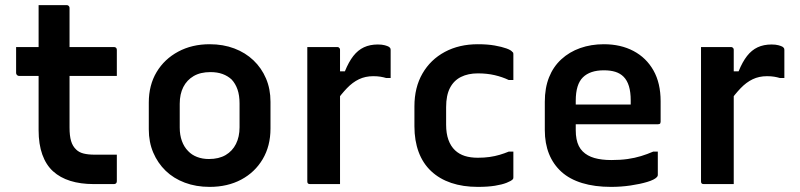

<svg xmlns="http://www.w3.org/2000/svg" viewBox="-20 -720 3130 751"><path d="M43 -536H426Q431 -536 434 -533Q437 -530 437 -525Q437 -507 437 -490.5Q437 -474 437 -457.5Q437 -441 437 -423H54Q52 -423 50 -424Q48 -425 46.5 -426.5Q45 -428 44 -430Q43 -432 43 -434Q43 -452 43 -468.5Q43 -485 43 -501.5Q43 -518 43 -536ZM437 -115Q437 -89 437 -63Q437 -37 437 -11Q437 -6 434 -3Q431 0 426 0Q416 0 406 0Q396 0 386 0Q376 0 366 0Q356 0 346 0Q295 0 255 -12.5Q215 -25 187.5 -50Q160 -75 145.5 -115.5Q131 -156 131 -211Q131 -259 131 -307.5Q131 -356 131 -404.5Q131 -453 131 -501.5Q131 -550 131 -599Q131 -624 131 -649Q131 -674 131 -700Q159 -700 186.5 -700Q214 -700 241 -700Q244 -700 246.5 -698.5Q249 -697 250.5 -694.5Q252 -692 252 -689Q252 -630 252 -572Q252 -514 252 -455Q252 -396 252 -338Q252 -280 252 -221Q252 -189 258 -168.5Q264 -148 278 -135Q289 -124 307 -119.5Q325 -115 350 -115Q363 -115 375.5 -115Q388 -115 400.5 -115Q413 -115 425 -115Z M800 -547Q853 -547 896.5 -530.5Q940 -514 971.5 -484Q1003 -454 1020.5 -413Q1038 -372 1038 -322V-217Q1038 -149 1007.5 -97.5Q977 -46 923.5 -17.5Q870 11 800 11Q747 11 703 -5.5Q659 -22 628 -52Q597 -82 579.5 -123Q562 -164 562 -214V-319Q562 -387 592.5 -438Q623 -489 677 -518Q731 -547 800 -547ZM803 -438Q764 -438 737.5 -422.5Q711 -407 697 -379.5Q683 -352 683 -314V-221Q683 -192 691.5 -168.5Q700 -145 716 -129Q730 -114 751 -106Q772 -98 797 -98Q836 -98 862.5 -113.5Q889 -129 903 -157Q917 -185 917 -222V-315Q917 -347 909 -370Q901 -393 886 -409Q871 -423 850.5 -430.5Q830 -438 803 -438Z M1291 -441H1329Q1344 -478 1362 -501Q1380 -524 1403.5 -535Q1427 -546 1458 -546Q1474 -546 1485 -543Q1496 -540 1501 -537Q1505 -534 1506.5 -531.5Q1508 -529 1508 -524Q1508 -510 1508 -496Q1508 -482 1508 -469Q1508 -456 1508 -442.5Q1508 -429 1508 -415H1490Q1480 -418 1468 -420Q1456 -422 1440 -422Q1409 -422 1384 -410Q1359 -398 1337 -375Q1315 -352 1291 -319ZM1310 0Q1290 0 1270.5 0Q1251 0 1231.5 0Q1212 0 1193 0Q1190 0 1188 -0.5Q1186 -1 1184.5 -2.5Q1183 -4 1182.5 -6Q1182 -8 1182 -11Q1182 -43 1182 -82.5Q1182 -122 1182 -166.5Q1182 -211 1182 -257Q1182 -303 1182 -349Q1182 -395 1182 -437Q1182 -467 1182 -492.5Q1182 -518 1182 -536Q1204 -536 1223.5 -536Q1243 -536 1262 -536Q1281 -536 1299 -536Q1303 -536 1305 -534.5Q1307 -533 1308.5 -531Q1310 -529 1310 -525Q1310 -486 1310 -437Q1310 -388 1310 -334Q1310 -280 1310 -223Q1310 -166 1310 -109Q1310 -52 1310 0Z M1849 -547Q1887 -547 1915 -542Q1943 -537 1961 -530.5Q1979 -524 1984 -517Q1987 -515 1987.5 -513Q1988 -511 1988 -508Q1988 -483 1988 -457.5Q1988 -432 1988 -407H1970Q1945 -419 1915 -426Q1885 -433 1849 -433Q1811 -433 1783 -419Q1755 -405 1740 -376Q1725 -347 1725 -301V-232Q1725 -198 1734 -173Q1743 -148 1760 -132Q1776 -117 1798 -110Q1820 -103 1849 -103Q1874 -103 1895 -106Q1916 -109 1934.5 -114.5Q1953 -120 1970 -127H1988Q1988 -102 1988 -76.5Q1988 -51 1988 -26Q1988 -24 1987.5 -22Q1987 -20 1985 -18Q1979 -12 1961.5 -5Q1944 2 1916 6.5Q1888 11 1849 11Q1791 11 1745 -4.5Q1699 -20 1666.5 -50.5Q1634 -81 1617.5 -125.5Q1601 -170 1601 -226V-304Q1601 -378 1632.5 -432.5Q1664 -487 1720 -517Q1776 -547 1849 -547Z M2342 -547Q2408 -547 2458 -520.5Q2508 -494 2536 -444.5Q2564 -395 2564 -324V-244Q2564 -241 2563 -238.5Q2562 -236 2559.5 -235Q2557 -234 2554 -234H2314Q2298 -234 2280.5 -234Q2263 -234 2246 -234H2209L2202 -311H2447Q2447 -316 2447 -319.5Q2447 -323 2447 -328Q2447 -360 2440 -383Q2433 -406 2419 -420Q2406 -433 2387 -439Q2368 -445 2342 -445Q2288 -445 2260 -417.5Q2232 -390 2232 -326V-211Q2232 -192 2235 -176.5Q2238 -161 2244 -149Q2250 -137 2259 -128Q2277 -110 2305 -102Q2333 -94 2371 -94Q2407 -94 2435 -98Q2463 -102 2487.5 -109.5Q2512 -117 2535 -127H2553Q2553 -104 2553 -80.5Q2553 -57 2553 -35Q2553 -33 2552 -31Q2551 -29 2549 -27Q2540 -17 2512 -8.5Q2484 0 2446.5 5.5Q2409 11 2370 11Q2306 11 2257 -4Q2208 -19 2176 -48Q2144 -77 2127.5 -118Q2111 -159 2111 -211V-322Q2111 -376 2127.5 -417.5Q2144 -459 2175.5 -488Q2207 -517 2249.5 -532Q2292 -547 2342 -547Z M2831 -441H2869Q2884 -478 2902 -501Q2920 -524 2943.5 -535Q2967 -546 2998 -546Q3014 -546 3025 -543Q3036 -540 3041 -537Q3045 -534 3046.5 -531.5Q3048 -529 3048 -524Q3048 -510 3048 -496Q3048 -482 3048 -469Q3048 -456 3048 -442.5Q3048 -429 3048 -415H3030Q3020 -418 3008 -420Q2996 -422 2980 -422Q2949 -422 2924 -410Q2899 -398 2877 -375Q2855 -352 2831 -319ZM2850 0Q2830 0 2810.5 0Q2791 0 2771.5 0Q2752 0 2733 0Q2730 0 2728 -0.5Q2726 -1 2724.5 -2.5Q2723 -4 2722.5 -6Q2722 -8 2722 -11Q2722 -43 2722 -82.5Q2722 -122 2722 -166.5Q2722 -211 2722 -257Q2722 -303 2722 -349Q2722 -395 2722 -437Q2722 -467 2722 -492.5Q2722 -518 2722 -536Q2744 -536 2763.5 -536Q2783 -536 2802 -536Q2821 -536 2839 -536Q2843 -536 2845 -534.5Q2847 -533 2848.5 -531Q2850 -529 2850 -525Q2850 -486 2850 -437Q2850 -388 2850 -334Q2850 -280 2850 -223Q2850 -166 2850 -109Q2850 -52 2850 0Z"/></svg>

Font: Recursive SemiBold
Style: Regular
Weight: 600
Version: Version 1.085